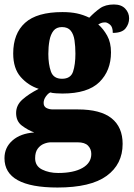

<svg xmlns="http://www.w3.org/2000/svg" viewBox="-33 -605 597 858"><path d="M224 233Q-13 233 -13 102Q-13 54 23 22.5Q59 -9 120 -13Q91 -24 65 -43.5Q39 -63 39 -100Q39 -135 67 -160Q95 -185 140 -208Q93 -223 59.5 -261Q26 -299 26 -366Q26 -455 79 -503Q132 -551 246 -551Q283 -551 311 -545Q339 -539 366 -526Q390 -551 414 -568Q438 -585 476 -585Q509 -585 526.5 -566.5Q544 -548 544 -523Q544 -498 528 -478Q512 -458 471 -458Q471 -485 458.5 -495Q446 -505 437 -505Q426 -505 418.5 -502Q411 -499 406 -496Q429 -476 446 -445.5Q463 -415 463 -371Q463 -289 411 -238Q359 -187 246 -187Q236 -187 218 -188Q200 -189 192 -192Q182 -188 172 -174Q162 -160 162 -145Q162 -129 174.5 -122.5Q187 -116 203 -116H315Q416 -116 465.5 -76.5Q515 -37 515 38Q515 129 443.5 181Q372 233 224 233ZM244 -253Q283 -253 293.5 -285Q304 -317 304 -365Q304 -397 300 -424.5Q296 -452 283 -468Q270 -484 244 -484Q219 -484 206 -467.5Q193 -451 188 -423.5Q183 -396 183 -364Q183 -318 194.5 -285.5Q206 -253 244 -253ZM227 168Q296 168 335.5 145.5Q375 123 375 83Q375 61 360.5 46Q346 31 314 31H194Q180 31 163.5 37.5Q147 44 135.5 59.5Q124 75 124 102Q124 137 155 152.5Q186 168 227 168Z"/></svg>

Font: Noto Serif Lao SemiCondensed Black
Style: Regular
Weight: 900
Width: 4
Designer: Monotype Design Team
Foundry: Monotype Imaging Inc.
Version: Version 2.003; ttfautohint (v1.8.4.7-5d5b)